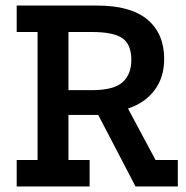

<svg xmlns="http://www.w3.org/2000/svg" viewBox="-20 -670 670 690"><path d="M467 0 333 -257H226V-95H302V0H40V-95H115V-555H40V-650H329Q450 -650 510 -599.5Q570 -549 570 -458Q570 -392 535.5 -346Q501 -300 440 -280L539 -95H619V0ZM452 -455Q452 -510 420 -532.5Q388 -555 311 -555H226V-346H310Q389 -346 420.5 -374.5Q452 -403 452 -455Z"/></svg>

Font: Zilla Slab SemiBold
Style: Regular
Weight: 600
Designer: Typotheque.com
Foundry: Typotheque type foundry
Version: Version 1.1; 2017